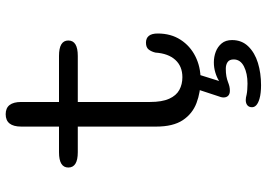

<svg xmlns="http://www.w3.org/2000/svg" viewBox="-148 -550 916 659"><g transform="rotate(-90 309.5 -221.0)"><path d="M116 -411.5Q63.5 -411.5 63.5 -444Q63.5 -476 116 -476H204V-605.5Q204 -659 246.5 -659Q288.5 -659 288.5 -605.5V-476H446.5Q499.5 -476 499.5 -444Q499.5 -411.5 446.5 -411.5H288.5V-163.5Q288.5 -122.5 299.5 -98Q310.5 -73.5 329.8 -63Q349 -52.5 373.5 -52.5Q411 -52.5 433 -76.8Q455 -101 458 -145Q461 -158 468.2 -167.8Q475.5 -177.5 492 -177.5Q507.5 -177.5 515.5 -167.5Q523.5 -157.5 523.5 -137Q523.5 -92 502.2 -59Q481 -26 445.2 -8Q409.5 10 366 10Q322 10 285 -4Q248 -18 226 -51.2Q204 -84.5 204 -142.5V-411.5ZM346 217.5Q333 217.5 321 216.2Q309 215 299 212Q270.5 203.5 270.5 186.5Q270.5 176 277.2 170.5Q284 165 295 165Q303 165 314 168Q321 169.5 331.2 170.2Q341.5 171 351.5 171Q386.5 171 410.5 158.8Q434.5 146.5 434.5 123.5Q434.5 109 425.5 102.8Q416.5 96.5 402.5 96.5Q388 96.5 377 98.5Q366 100.5 357 104Q349.5 107 342.2 108.8Q335 110.5 327 110.5Q316 110.5 310 104.8Q304 99 304 89Q304 85 305.2 79.8Q306.5 74.5 308.5 70L331.5 0Q335 -8.5 343.5 -16.8Q352 -25 364 -25Q373.5 -25 379.5 -20.8Q385.5 -16.5 385.5 -8.5Q385.5 -7 385 -4.5Q384.5 -2 383.5 0L360.5 73.5Q373 65.5 389.8 60.5Q406.5 55.5 424.5 55.5Q443.5 55.5 460.8 62Q478 68.5 489.5 82.2Q501 96 501 118Q501 151.5 479.2 173.8Q457.5 196 422.5 206.8Q387.5 217.5 346 217.5Z"/></g></svg>

Font: Sono ExtraLight Monospace
Style: Regular
Weight: 400
Version: Version 2.112